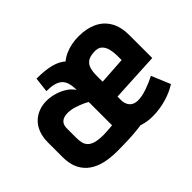

<svg xmlns="http://www.w3.org/2000/svg" viewBox="-111 -710 922 922"><g transform="rotate(-45 350.0 -249.0)"><path d="M305 -335Q291 -357 267.5 -371.5Q244 -386 217 -393.5Q190 -401 165 -401Q138 -401 113.5 -392Q89 -383 70 -365Q51 -347 40 -319Q29 -291 29 -253V-156Q29 -108 45 -76Q61 -44 89.5 -24.5Q118 -5 155 3Q192 11 235 11Q255 11 274 10.5Q293 10 311.5 9.5Q330 9 347.5 7.5Q365 6 382 4Q399 2 415 0V-307Q415 -365 403.5 -404Q392 -443 367.5 -466.5Q343 -490 303.5 -500Q264 -510 207 -510L198 -434Q227 -434 247 -429Q267 -424 280 -413Q293 -402 299 -383Q305 -364 305 -335ZM305 -253V-95Q305 -95 300.5 -94.5Q296 -94 288.5 -93.5Q281 -93 272.5 -92.5Q264 -92 256.5 -91.5Q249 -91 244 -91Q210 -91 189.5 -97Q169 -103 158.5 -114Q148 -125 144.5 -140Q141 -155 141 -174V-239Q141 -253 145.5 -262.5Q150 -272 157.5 -277.5Q165 -283 175 -285.5Q185 -288 196 -288Q219 -288 242 -280.5Q265 -273 282.5 -265Q300 -257 305 -253ZM421 -149V-174L670 -187V-343Q670 -399 648 -436.5Q626 -474 586.5 -492.5Q547 -511 494 -511Q442 -511 400 -492Q358 -473 333.5 -435Q309 -397 309 -340V-135Q309 -97 321.5 -69Q334 -41 356.5 -23Q379 -5 409.5 4Q440 13 475 13Q520 13 565.5 0Q611 -13 645 -35L605 -131Q574 -115 539.5 -103Q505 -91 478 -91Q465 -91 454 -95Q443 -99 436 -107Q429 -115 425 -125.5Q421 -136 421 -149ZM559 -313V-284L421 -275V-314Q421 -342 426.5 -361.5Q432 -381 447.5 -392.5Q463 -404 493 -405Q521 -407 535 -393Q549 -379 554 -357.5Q559 -336 559 -313Z"/></g></svg>

Font: Advent Pro
Style: Regular
Weight: 400
Designer: VivaRado, Andreas Kalpakidis
Foundry: VivaRado, Andreas Kalpakidis
Version: Version 3.000